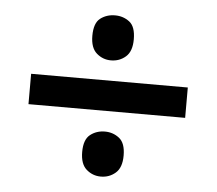

<svg xmlns="http://www.w3.org/2000/svg" viewBox="-42 -645 661 586"><g transform="rotate(5 288.5 -352.0)"><path d="M48 -306V-399H528V-306ZM287 -105Q262 -105 243 -121.5Q224 -138 224 -175Q224 -213 243 -228Q262 -243 288 -243Q313 -243 332 -228Q351 -213 351 -175Q351 -138 332 -121.5Q313 -105 287 -105ZM287 -461Q262 -461 243 -477.5Q224 -494 224 -531Q224 -570 243 -584.5Q262 -599 288 -599Q313 -599 332 -584.5Q351 -570 351 -531Q351 -494 332 -477.5Q313 -461 287 -461Z"/></g></svg>

Font: Noto Sans Khmer SemiBold
Style: Regular
Weight: 600
Version: Version 2.003